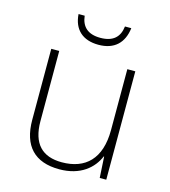

<svg xmlns="http://www.w3.org/2000/svg" viewBox="-109 -809 801 907"><g transform="rotate(15 291.0 -356.0)"><path d="M421 -722H390C384 -670 354 -640 291 -640C230 -640 199 -669 193 -722H163C168 -648 213 -606 291 -606C368 -606 412 -648 421 -722ZM492 -530H453V-232C453 -92 383 -25 267 -25C172 -25 120 -76 120 -187V-530H81V-183C81 -55 144 10 264 10C368 10 427 -43 452 -103H454L460 0H492Z"/></g></svg>

Font: Noto Sans Malayalam ExtraLight
Style: Regular
Weight: 200
Designer: Jelle Bosma - Monotype Design Team
Foundry: Monotype Imaging Inc.
Version: Version 2.104